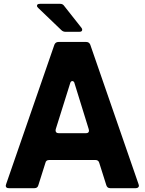

<svg xmlns="http://www.w3.org/2000/svg" viewBox="-20 -982 755 1002"><path d="M26 0Q10 0 10 -13L12 -21L264 -749Q270 -763 285 -763H430Q445 -763 451 -749L703 -21L705 -13Q705 -7 700.5 -3.5Q696 0 689 0H555Q540 0 535 -15L498 -132Q494 -147 478 -147H237Q220 -147 217 -132L180 -15Q176 0 160 0ZM429 -287Q439 -287 442.5 -293Q446 -299 443 -308L369 -547Q368 -553 364.5 -556Q361 -559 358 -559Q349 -559 346 -547L271 -308Q270 -306 270 -302Q270 -287 286 -287ZM322 -816Q309 -816 300 -825L180 -940Q173 -946 173 -952Q173 -962 189 -962H294Q308 -962 315 -951L405 -837Q409 -832 409 -827Q409 -816 394 -816Z"/></svg>

Font: Open Sauce Two ExtraBold
Style: Regular
Weight: 800
Designer: Alfredo Marco Pradil
Foundry: Creative Sauce Fz LLC
Version: Version 1.477